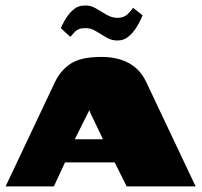

<svg xmlns="http://www.w3.org/2000/svg" viewBox="-27 -668 725 688"><path d="M-7 0 170 -374Q190 -416 226.5 -440Q263 -464 337 -464Q395 -464 435.5 -441.5Q476 -419 497 -374L674 0H427L384 -86H206L166 0ZM241 -169H342L296 -265Q295 -268 294 -271Q293 -274 293 -274Q293 -274 292 -271Q291 -268 289 -265ZM396 -523Q374 -522 354.5 -533.5Q335 -545 315.5 -557Q296 -569 274 -567Q254 -567 241.5 -554Q229 -541 225 -536L191 -567Q191 -567 196.5 -579Q202 -591 212.5 -607Q223 -623 238.5 -635.5Q254 -648 274 -648Q296 -650 315.5 -638.5Q335 -627 354.5 -615.5Q374 -604 394 -604Q417 -604 430.5 -617.5Q444 -631 450 -640L484 -613Q484 -613 478 -599.5Q472 -586 461 -568.5Q450 -551 433.5 -537Q417 -523 396 -523Z"/></svg>

Font: Genos Thin Black
Style: Regular
Weight: 900
Version: Version 1.010